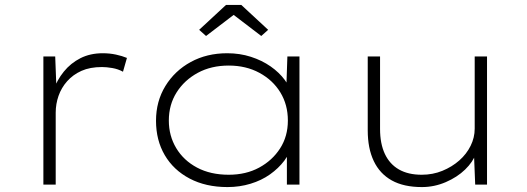

<svg xmlns="http://www.w3.org/2000/svg" viewBox="-20 -749 2137 779"><path d="M156 0V-520H204L209 -389L196 -381Q211 -424 239 -458.5Q267 -493 306.5 -513Q346 -533 397 -533Q425 -533 450.5 -527.5Q476 -522 495 -514L479 -458Q459 -469 435.5 -473Q412 -477 394 -477Q345 -477 310.5 -461.5Q276 -446 252.5 -419.5Q229 -393 217.5 -360Q206 -327 206 -292V0Z M903 10Q815 10 749.5 -24.5Q684 -59 648.5 -119.5Q613 -180 613 -259Q613 -338 651 -400Q689 -462 754 -497.5Q819 -533 902 -533Q953 -533 998 -518.5Q1043 -504 1078 -479.5Q1113 -455 1135.5 -424.5Q1158 -394 1164 -363L1141 -373L1146 -520H1195V0H1144V-141L1162 -163Q1157 -128 1133.5 -97Q1110 -66 1075.5 -41.5Q1041 -17 996.5 -3.5Q952 10 903 10ZM908 -40Q978 -40 1031.5 -69Q1085 -98 1116.5 -147Q1148 -196 1148 -260Q1148 -324 1117.5 -374Q1087 -424 1032.5 -453.5Q978 -483 908 -483Q837 -483 782.5 -453.5Q728 -424 696.5 -374Q665 -324 665 -260Q665 -198 695 -148Q725 -98 779.5 -69Q834 -40 908 -40ZM816 -603 788 -628 897 -729H959L1068 -628L1040 -603L913 -700H943Z M1692 10Q1618 10 1569.5 -17Q1521 -44 1496.5 -95.5Q1472 -147 1472 -220V-520H1522V-226Q1522 -166 1541.5 -124.5Q1561 -83 1598.5 -61.5Q1636 -40 1691 -40Q1736 -40 1775 -56Q1814 -72 1843.5 -98Q1873 -124 1889.5 -157.5Q1906 -191 1906 -227V-520H1956V0H1908L1903 -125L1911 -126Q1899 -92 1867 -61Q1835 -30 1788.5 -10Q1742 10 1692 10Z"/></svg>

Font: Lexend Giga ExtraLight
Style: Regular
Weight: 250
Version: Version 1.007